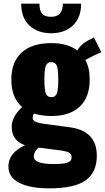

<svg xmlns="http://www.w3.org/2000/svg" viewBox="-20 -825 575 1051"><path d="M96 -805H196Q196 -767 210.5 -750Q225 -733 260 -733Q324 -733 324 -805H424Q424 -727 378.5 -685Q333 -643 260 -643Q187 -643 141.5 -685Q96 -727 96 -805ZM261 -190Q211 -190 167 -203Q159 -194 159 -179Q159 -156 216 -148L364 -128Q510 -108 510 28Q510 118 449 162Q388 206 249 206Q144 206 85 175.5Q26 145 26 86Q26 12 117 -30Q44 -55 44 -131Q44 -185 101 -239Q42 -290 42 -389Q42 -486 98.5 -537.5Q155 -589 261 -589Q349 -589 403 -549Q418 -573 437 -587.5Q456 -602 494 -620L535 -539Q505 -528 447 -497Q471 -454 471 -389Q471 -293 416.5 -241.5Q362 -190 261 -190ZM231 -313Q239 -293 261 -293Q283 -293 291 -313Q299 -333 299 -389Q299 -445 291 -465Q283 -485 261 -485Q239 -485 231 -465Q223 -445 223 -389Q223 -333 231 -313ZM165 32Q165 73 274 73Q324 73 348 65.5Q372 58 372 36Q372 18 357 10Q342 2 300 -3L191 -17Q165 6 165 32Z"/></svg>

Font: Oswald Heavy
Style: Regular
Weight: 400
Designer: Vernon Adams
Foundry: Vernon Adams
Version: Version 4.101